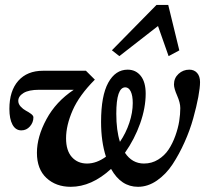

<svg xmlns="http://www.w3.org/2000/svg" viewBox="-20 -737 821 769"><path d="M458 -512.2 428.2 -535.6 606.9 -717.3H653.8L698.2 -535.2L655.3 -512.2L612.8 -632.8ZM263.2 11.2Q204.1 11.2 166 -24.2Q127.9 -59.6 127.9 -125Q127.9 -189 166 -259.5Q204.1 -330.1 275.4 -377.4H136.7Q95.2 -377.4 74.2 -364.5Q53.2 -351.6 53.2 -333Q53.2 -320.8 62.7 -310.3Q72.3 -299.8 83.5 -293.9Q94.7 -288.1 104.2 -281Q113.8 -273.9 113.8 -267.1Q113.8 -246.6 99.9 -230.7Q85.9 -214.8 65.4 -214.8Q42.5 -214.8 30 -237.8Q17.6 -260.7 17.6 -300.8Q17.6 -373 53.2 -413.3Q88.9 -453.6 152.3 -453.6H324.2L359.9 -418Q297.4 -355.5 271 -295.2Q244.6 -234.9 244.6 -183.1Q244.6 -133.8 267.8 -107.9Q291 -82 328.6 -82Q366.7 -82 404.3 -109.4Q384.8 -169.9 384.8 -249Q384.8 -353.5 413.6 -405.8Q442.4 -458 491.2 -458Q523.9 -458 543.7 -433.1Q563.5 -408.2 563.5 -361.8Q563.5 -305.2 541.3 -242.4Q519 -179.7 480.5 -125Q509.3 -82 556.6 -82Q587.9 -82 613.5 -97.9Q639.2 -113.8 655.3 -138.2Q671.4 -162.6 682.4 -193.4Q693.4 -224.1 697.8 -252Q702.1 -279.8 702.1 -304.2Q702.1 -325.2 689.5 -354Q676.8 -382.8 676.8 -398.9Q676.8 -424.3 695.1 -441.2Q713.4 -458 738.3 -458Q757.8 -458 769.5 -444.8Q781.2 -431.6 781.2 -408.2Q781.2 -386.2 774.2 -348.4Q767.1 -310.5 753.9 -262.9Q740.7 -215.3 719.2 -167.5Q697.8 -119.6 671.4 -79.3Q645 -39.1 608.6 -13.9Q572.3 11.2 532.7 11.2Q464.8 11.2 424.8 -60.5Q346.7 11.2 263.2 11.2ZM445.8 -281.7Q445.8 -214.4 460.4 -168.9Q484.4 -204.1 498 -245.1Q511.7 -286.1 511.7 -324.2Q511.7 -354 503.7 -370.6Q495.6 -387.2 481.9 -387.2Q445.8 -387.2 445.8 -281.7Z"/></svg>

Font: Elstob 8pt
Style: Bold Italic
Weight: 700
Italic angle: -20°
Designer: Peter S. Baker
Version: Version 1.015